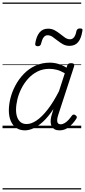

<svg xmlns="http://www.w3.org/2000/svg" viewBox="-20 -1015 673 1520"><path d="M177 17Q138 17 109.5 -2Q81 -21 65.5 -57Q50 -93 50 -141Q50 -187 63 -238.5Q76 -290 102.5 -339.5Q129 -389 168.5 -430Q208 -471 260 -495Q312 -519 376 -519Q409 -519 443.5 -508.5Q478 -498 507 -479L512 -496Q516 -507 523 -511Q530 -515 543 -515Q561 -515 565.5 -507.5Q570 -500 566 -488L441 -105Q433 -81 432.5 -64.5Q432 -48 439 -39.5Q446 -31 460 -31Q476 -31 492.5 -41Q509 -51 523 -66.5Q537 -82 548 -98Q554 -106 560.5 -108Q567 -110 576 -104Q587 -97 588 -90Q589 -83 584 -75Q573 -57 553.5 -35Q534 -13 508.5 2Q483 17 451 17Q428 17 413 9Q398 1 390 -13.5Q382 -28 381 -47.5Q380 -67 385 -90Q389 -106 394 -121Q399 -136 403 -152Q362 -90 322 -53Q282 -16 245.5 0.5Q209 17 177 17ZM107 -146Q107 -112 116.5 -86.5Q126 -61 144.5 -47Q163 -33 191 -33Q228 -33 270 -61.5Q312 -90 357 -147.5Q402 -205 447 -293L493 -435Q457 -456 427.5 -463Q398 -470 371 -470Q318 -470 276 -448.5Q234 -427 202.5 -392Q171 -357 149.5 -314.5Q128 -272 117.5 -228Q107 -184 107 -146ZM278 -649Q256 -649 259 -671Q268 -728 293 -758Q318 -788 360 -788Q390 -788 413.5 -775Q437 -762 456.5 -746Q476 -730 495 -717Q514 -704 535 -704Q553 -704 566 -720Q579 -736 585 -769Q590 -790 613 -790Q626 -790 630.5 -785.5Q635 -781 632 -769Q623 -711 598.5 -681.5Q574 -652 530 -652Q501 -652 478 -665Q455 -678 435 -694Q415 -710 396 -723Q377 -736 357 -736Q338 -736 325.5 -719.5Q313 -703 305 -669Q303 -659 296.5 -654Q290 -649 278 -649ZM0 475H623V485H0ZM0 -20H623V0H0ZM0 -505H623V-500H0ZM0 -995H623V-985H0Z"/></svg>

Font: Playwrite CZ Guides
Style: Regular
Weight: 400
Designer: Veronika Burian, José Scaglione
Foundry: TypeTogether
Version: Version 1.003